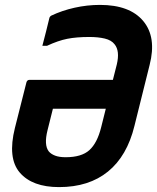

<svg xmlns="http://www.w3.org/2000/svg" viewBox="-20 -740 641 784"><path d="M388 -720Q510 -720 565 -654Q620 -588 591 -475L529 -226Q499 -103 421 -39.5Q343 24 221 24Q112 24 61 -35Q10 -94 41 -218L88 -404Q91 -414 101 -414H441L457 -477Q470 -532 448 -559Q435 -576 408 -582.5Q381 -589 345 -589Q292 -589 254.5 -581.5Q217 -574 172 -553H153Q161 -582 168 -611Q175 -640 182 -668Q184 -673 189 -676Q233 -697 284.5 -708.5Q336 -720 388 -720ZM248 -98Q313 -98 345 -127Q377 -156 393 -220L412 -296H196L174 -208Q159 -148 179 -122Q188 -111 205 -104.5Q222 -98 248 -98Z"/></svg>

Font: Recursive Sn Lnr St
Style: Bold Italic
Weight: 700
Italic angle: -15°
Version: Version 1.079;hotconv 1.0.112;makeotfexe 2.5.65598; ttfautoh